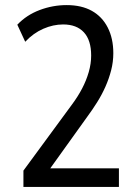

<svg xmlns="http://www.w3.org/2000/svg" viewBox="-20 -734 538 754"><path d="M72 0V-64L263 -324Q286 -355 302.5 -386.5Q319 -418 328.5 -451Q338 -484 338 -516Q338 -576 309.5 -607Q281 -638 228 -638Q189 -638 150 -621Q111 -604 79 -570L48 -637Q84 -675 135.5 -694.5Q187 -714 242 -714Q300 -714 340.5 -691.5Q381 -669 403 -626Q425 -583 425 -525Q425 -491 416.5 -458Q408 -425 394 -393.5Q380 -362 361.5 -332.5Q343 -303 323 -276L171 -64L168 -73H447V0Z"/></svg>

Font: Nunito Sans 10pt Condensed Medium
Style: Regular
Weight: 500
Width: 3
Designer: Vernon Adams
Foundry: Vernon Adams
Version: Version 3.101;gftools[0.9.27]